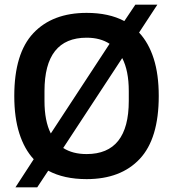

<svg xmlns="http://www.w3.org/2000/svg" viewBox="-20 -753 739 820"><path d="M46 47 124 -73Q84 -116 62.5 -183.5Q41 -251 41 -343Q41 -525 122.5 -611.5Q204 -698 350 -698Q445 -698 511 -663L558 -733H652L574 -614Q615 -570 636.5 -502.5Q658 -435 658 -343Q658 -161 577 -74.5Q496 12 350 12Q253 12 186 -24L139 47ZM170 -322Q170 -236 197 -183L448 -566Q408 -592 350 -592Q170 -592 170 -364ZM350 -95Q530 -95 530 -322V-364Q530 -451 502 -505L250 -121Q290 -95 350 -95Z"/></svg>

Font: Archivo SemiCondensed SemiBold
Style: Regular
Weight: 600
Width: 4
Designer: Hector Gatti
Foundry: Omnibus-Type
Version: Version 2.001; ttfautohint (v1.8.3)